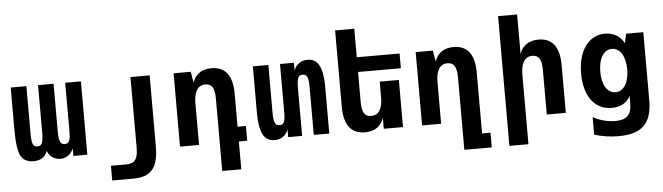

<svg xmlns="http://www.w3.org/2000/svg" viewBox="-55 -990 4925 1427"><g transform="rotate(-5 2408.0 -276.0)"><path d="M162.6 13.2Q127 13.2 103 0.5Q79.1 -12.2 66.4 -35.6Q53.7 -58.6 46.4 -106.9Q39.1 -155.3 39.1 -238.8V-546.9H156.2V-195.8Q156.2 -164.6 158.4 -144.8Q160.6 -125 166 -113.8Q171.4 -101.1 179.7 -97.4Q188 -93.8 198.7 -93.8Q210.4 -93.8 219.2 -97.9Q228 -102.1 233.4 -114.7Q243.2 -136.2 243.2 -195.8V-546.9H358.9V-195.8Q358.9 -165 361.3 -145.5Q363.8 -126 369.1 -114.7Q374.5 -102.1 383.1 -97.9Q391.6 -93.8 403.3 -93.8Q414.1 -93.8 422.6 -97.4Q431.2 -101.1 436.5 -113.8Q441.9 -125 443.8 -144.8Q445.8 -164.6 445.8 -195.8V-546.9H563V0H459V-56.6Q446.8 -24.4 420.2 -5.6Q393.6 13.2 361.3 13.2Q343.8 13.2 328.1 7.8Q312.5 2.4 299.8 -6.8Q284.7 -17.6 276.9 -29.5Q269 -41.5 266.1 -54.7Q250 -19.5 225.8 -3.2Q201.7 13.2 162.6 13.2Z M730.5 97.2H844.7Q867.7 97.2 885 90.8Q902.3 84.5 913.1 70.3Q923.3 56.2 928 33.7Q932.6 11.2 932.6 -21V-546.9H1075.7V-21Q1075.7 41 1065.2 84Q1054.7 127 1031.2 154.8Q1007.8 182.6 972.2 194.8Q936.5 207 884.8 207H730.5Z M1551.3 -333Q1551.3 -391.1 1534.9 -417.5Q1518.6 -443.8 1482.9 -443.8Q1439.9 -443.8 1418.2 -409.4Q1396.5 -375 1396.5 -313V0H1254.4V-546.9H1382.3L1396.5 -464.8Q1411.6 -510.3 1447.5 -535.2Q1483.4 -560.1 1538.1 -560.1Q1614.7 -560.1 1654.1 -509.3Q1693.4 -458.5 1693.4 -355V-109.9H1755.9V0H1693.4V208H1551.3Z M1959.5 13.2Q1898.9 13.2 1872.3 -39.3Q1845.7 -91.8 1845.7 -195.8V-546.9H1961.4V-195.8Q1961.4 -165 1963.9 -145.5Q1966.3 -126 1971.7 -114.7Q1977.1 -103 1985.1 -98.4Q1993.2 -93.8 2005.4 -93.8Q2016.6 -93.8 2024.7 -97.7Q2032.7 -101.6 2038.1 -111.8Q2043 -121.6 2045.7 -139.4Q2048.3 -157.2 2048.3 -183.6V-546.9H2152.3V-490.2Q2164.6 -522 2190.2 -541Q2215.8 -560.1 2253.9 -560.1Q2314 -560.1 2341.1 -507.6Q2368.2 -455.1 2368.2 -351.1V0H2252.4V-351.1Q2252.4 -381.8 2250.2 -401.4Q2248 -420.9 2242.7 -432.6Q2237.3 -443.8 2229 -448.5Q2220.7 -453.1 2208.5 -453.1Q2195.8 -453.1 2188.2 -448.7Q2180.7 -444.3 2176.3 -435.5Q2170.9 -425.3 2168.2 -406.2Q2165.5 -387.2 2165.5 -362.8V0H2061.5V-56.6Q2049.3 -24.9 2023.4 -5.9Q1997.6 13.2 1959.5 13.2Z M2633.8 14.2Q2556.6 14.2 2517.3 -36.9Q2478 -87.9 2478 -190.9V-759.8H2621.1V-546.9H2940.4V-437H2621.1V-212.9Q2621.1 -155.3 2637.2 -129.2Q2653.3 -103 2689.5 -103Q2732.4 -103 2753.7 -137Q2774.9 -170.9 2774.9 -232.9V-351.6H2918V0H2774.9V-81.1Q2759.8 -35.6 2724.4 -10.7Q2689 14.2 2633.8 14.2Z M3357.4 -333Q3357.4 -391.1 3341.1 -417.5Q3324.7 -443.8 3289.1 -443.8Q3246.1 -443.8 3224.4 -409.4Q3202.6 -375 3202.6 -313V0H3060.5V-546.9H3188.5L3202.6 -464.8Q3217.8 -510.3 3253.7 -535.2Q3289.6 -560.1 3344.2 -560.1Q3420.9 -560.1 3460.2 -509.3Q3499.5 -458.5 3499.5 -355V98.1H3562V208H3357.4Z M3693.8 -759.8H3835.9V-464.8Q3851.1 -510.3 3887 -535.2Q3922.9 -560.1 3977.5 -560.1Q4054.2 -560.1 4093.5 -509.3Q4132.8 -458.5 4132.8 -355V0H3990.7V-333Q3990.7 -391.1 3974.4 -417.5Q3958 -443.8 3922.4 -443.8Q3879.4 -443.8 3857.7 -409.4Q3835.9 -375 3835.9 -313V208H3693.8Z M4507.8 207Q4461.4 207 4418 200.4Q4374.5 193.8 4328.6 180.2V48.8Q4369.1 71.3 4411.6 82Q4454.1 92.8 4494.1 92.8Q4557.1 92.8 4586.4 64.7Q4615.7 36.6 4615.7 -24.9V-84Q4594.2 -43.5 4558.8 -25.1Q4523.4 -6.8 4477.5 -6.8Q4429.2 -6.8 4391.1 -25.9Q4353 -44.9 4326.4 -80.3Q4299.8 -115.7 4285.6 -166.3Q4271.5 -216.8 4271.5 -280.3Q4271.5 -344.7 4285.9 -396.7Q4300.3 -448.7 4326.9 -485.1Q4353.5 -521.5 4390.6 -541.3Q4427.7 -561 4473.1 -561Q4522 -561 4558.3 -539.1Q4594.7 -517.1 4615.7 -477.1L4629.9 -546.9H4758.8V-41Q4758.8 24.4 4744.4 71.5Q4730 118.7 4699.5 148.7Q4668.9 178.7 4621.6 192.9Q4574.2 207 4507.8 207ZM4514.6 -120.1Q4537.1 -120.1 4555.9 -131.6Q4574.7 -143.1 4587.9 -164.3Q4601.1 -185.5 4608.4 -215.6Q4615.7 -245.6 4615.7 -282.2Q4615.7 -318.8 4608.4 -348.6Q4601.1 -378.4 4587.9 -399.7Q4574.7 -420.9 4555.9 -432.4Q4537.1 -443.8 4514.6 -443.8Q4492.2 -443.8 4473.6 -432.4Q4455.1 -420.9 4441.9 -399.7Q4428.7 -378.4 4421.6 -348.6Q4414.6 -318.8 4414.6 -281.7Q4414.6 -244.6 4421.6 -214.8Q4428.7 -185.1 4441.9 -164.1Q4455.1 -143.1 4473.6 -131.6Q4492.2 -120.1 4514.6 -120.1Z"/></g></svg>

Font: Hack
Style: Bold
Weight: 700
Monospace: yes
Designer: Christopher Simpkins
Foundry: Christopher Simpkins
Version: Version 2.017